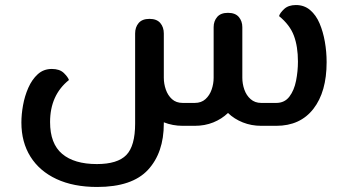

<svg xmlns="http://www.w3.org/2000/svg" viewBox="-20 -500 1383 763"><path d="M366 243Q272 243 204.5 211.5Q137 180 101 122.5Q65 65 65 -13Q65 -45 71.5 -81.5Q78 -118 92.5 -151Q107 -184 130 -205Q153 -226 186 -226Q217 -226 233.5 -210Q250 -194 254 -182Q179 -122 179 -15Q179 71 227 111.5Q275 152 365 152Q447 152 482 116Q517 80 517 -9V-367Q517 -392 531 -408.5Q545 -425 574 -425Q603 -425 617 -408.5Q631 -392 631 -367V-191Q631 -167 639 -144Q647 -121 663.5 -106Q680 -91 706 -91H754Q780 -91 796.5 -106Q813 -121 821 -144Q829 -167 829 -191V-392Q829 -416 843 -432.5Q857 -449 886 -449Q915 -449 929 -432.5Q943 -416 943 -392V-191Q943 -167 951 -144Q959 -121 976 -106Q993 -91 1018 -91H1078Q1111 -91 1130 -116Q1149 -141 1156.5 -179Q1164 -217 1164 -255Q1164 -315 1148 -358Q1132 -401 1089 -436Q1092 -448 1109 -464Q1126 -480 1156 -480Q1189 -480 1212.5 -460Q1236 -440 1250 -407Q1264 -374 1271 -334Q1278 -294 1278 -253Q1278 -135 1225.5 -67.5Q1173 0 1078 0H1018Q979 0 945 -13.5Q911 -27 886 -51Q861 -27 827.5 -13.5Q794 0 754 0H706Q666 0 631 -14V-9Q631 107 568 175Q505 243 366 243Z"/></svg>

Font: El Messiri SemiBold
Style: Regular
Weight: 600
Designer: Mohamed Gaber
Foundry: Kief Type Foundry
Version: Version 2.020; ttfautohint (v1.8.3)